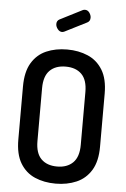

<svg xmlns="http://www.w3.org/2000/svg" viewBox="-63 -1001 691 1051"><g transform="rotate(5 283.0 -475.0)"><path d="M283 6Q219 6 168.5 -16Q118 -38 88.5 -87Q59 -136 59 -217V-508Q59 -589 88.5 -638Q118 -687 168.5 -709Q219 -731 283 -731Q346 -731 397 -709Q448 -687 478 -638Q508 -589 508 -508V-217Q508 -136 478 -87Q448 -38 397 -16Q346 6 283 6ZM283 -88Q338 -88 370 -119.5Q402 -151 402 -217V-508Q402 -574 370.5 -605.5Q339 -637 283 -637Q227 -637 195.5 -605.5Q164 -574 164 -508V-217Q164 -151 195.5 -119.5Q227 -88 283 -88ZM246 -824Q232 -824 221.5 -837.5Q211 -851 211 -865Q211 -883 226 -891L350 -954Q356 -956 361 -956Q376 -956 385.5 -942.5Q395 -929 395 -915Q395 -896 379 -888L258 -827Q255 -826 252 -825Q249 -824 246 -824Z"/></g></svg>

Font: Dosis ExtraLight SemiBold
Style: Regular
Weight: 600
Version: Version 3.001; ttfautohint (v1.8.2)